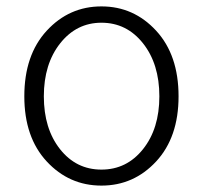

<svg xmlns="http://www.w3.org/2000/svg" viewBox="-20 -567 634 600"><path d="M56 -266Q56 -395 126 -471Q196 -547 297 -547Q398 -547 468 -471Q538 -395 538 -266Q538 -138 468 -62.5Q398 13 297 13Q196 13 126 -62.5Q56 -138 56 -266ZM297 -496Q219 -496 168 -431.5Q117 -367 117 -266Q117 -165 167.5 -101Q218 -37 297 -37Q376 -37 427 -101Q478 -165 478 -266Q478 -367 427 -431.5Q376 -496 297 -496Z"/></svg>

Font: Swei Half Moon CJK SC
Style: Light
Weight: 300
Version: Version 2.071